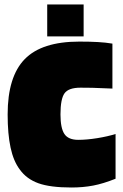

<svg xmlns="http://www.w3.org/2000/svg" viewBox="-20 -822 545 854"><path d="M328 -200Q366 -200 412.5 -207.5Q459 -215 494 -226V-27Q439 -5 394 3.5Q349 12 298 12Q203 12 150.5 -7Q98 -26 68 -68Q40 -105 27 -165.5Q14 -226 14 -313Q14 -481 90 -559Q166 -637 333 -637Q379 -637 415 -635Q451 -633 480 -628V-428Q417 -431 390 -431.5Q363 -432 338 -432Q285 -432 267 -407Q249 -382 249 -313Q249 -252 266.5 -226Q284 -200 328 -200ZM352 -660H190V-802H352Z"/></svg>

Font: Blinker Black
Style: Regular
Weight: 900
Designer: Juergen Huber
Foundry: supertype
Version: Version 1.017;hotconv 1.0.117;makeotfexe 2.5.65602